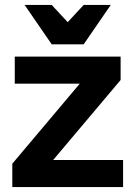

<svg xmlns="http://www.w3.org/2000/svg" viewBox="-20 -760 550 780"><path d="M30 -95 304 -420H40V-530H470V-435L196 -110H480V0H30ZM80 -740H190L255 -670L320 -740H430L320 -580H190Z"/></svg>

Font: Golos Text DemiBold
Style: Regular
Weight: 600
Designer: A.Korolkova, Vitaly Kuzmin
Foundry: ParaType Ltd
Version: Version 2.002